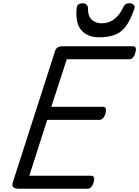

<svg xmlns="http://www.w3.org/2000/svg" viewBox="-20 -1159 855 1179"><path d="M98 0Q73 0 62.5 -9Q52 -18 59 -40L319 -848Q323 -861 334.5 -868Q346 -875 366 -875H798Q809 -875 813 -865.5Q817 -856 811 -835Q806 -816 796 -805.5Q786 -795 775 -795H390L295 -503H614Q625 -503 629 -493Q633 -483 628 -463Q622 -443 612 -433Q602 -423 591 -423H270L160 -80H541Q552 -80 556.5 -70.5Q561 -61 555 -40Q550 -21 540 -10.5Q530 0 519 0ZM589 -930Q516 -930 478.5 -975Q441 -1020 451 -1111Q453 -1126 462 -1132.5Q471 -1139 486 -1139Q501 -1139 510.5 -1131.5Q520 -1124 520 -1111Q519 -1061 543 -1038.5Q567 -1016 604 -1016Q650 -1016 683 -1042.5Q716 -1069 734 -1109Q742 -1127 751 -1133Q760 -1139 774 -1139Q791 -1139 800.5 -1129.5Q810 -1120 805 -1105Q782 -1037 753.5 -998.5Q725 -960 685 -945Q645 -930 589 -930Z"/></svg>

Font: Playwrite DK Uloopet
Style: Regular
Weight: 400
Designer: Veronika Burian, José Scaglione
Foundry: TypeTogether
Version: Version 1.002